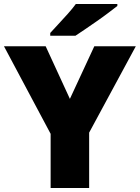

<svg xmlns="http://www.w3.org/2000/svg" viewBox="-20 -947 704 967"><path d="M332 -449 455 -714H664L429 -279V0H235V-273L0 -714H210ZM571 -917Q553 -903 526 -882.5Q499 -862 468 -840.5Q437 -819 408.5 -799.5Q380 -780 360 -767H233V-781Q250 -800 274 -825.5Q298 -851 322 -878Q346 -905 362 -927H571Z"/></svg>

Font: Noto Sans Armenian Black
Style: Regular
Weight: 900
Version: Version 2.007